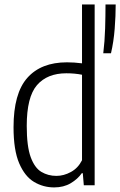

<svg xmlns="http://www.w3.org/2000/svg" viewBox="-20 -828 537 858"><path d="M222 9.5Q173.5 9.5 132.2 -15Q91 -39.5 65.8 -98.2Q40.5 -157 40.5 -259.5Q40.5 -410.5 102 -480Q163.5 -549.5 279.5 -549.5Q311.5 -549.5 346.5 -545V-808H403V0H354.5L350 -54H345.5Q327.5 -28 296 -9.2Q264.5 9.5 222 9.5ZM232 -42Q265 -42 297 -59.5Q329 -77 346.5 -112V-494Q314.5 -500.5 276.5 -500.5Q191 -500.5 145.2 -447.5Q99.5 -394.5 99.5 -265.5Q99.5 -174 117.2 -125.8Q135 -77.5 165 -59.8Q195 -42 232 -42ZM441.5 -590Q448 -643 449.8 -701.2Q451.5 -759.5 451.5 -808H497Q497 -757 492.5 -699.2Q488 -641.5 476 -590Z"/></svg>

Font: Encode Sans Cnd Lt
Style: Regular
Weight: 300
Width: 3
Designer: Multiple Designers
Foundry: Impallari Type
Version: Version 3.002; ttfautohint (v1.8.3) -l 8 -r 50 -G 200 -x 14 